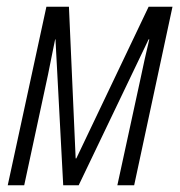

<svg xmlns="http://www.w3.org/2000/svg" viewBox="-20 -551 535 571"><path d="M3 0 118 -531H185L205 -80H207L422 -531H493L379 0H329L397 -313Q404 -346 410 -373.5Q416 -401 424 -434H422L214 0H168L145 -434H144Q138 -406 133.5 -382.5Q129 -359 123 -330L52 0Z"/></svg>

Font: Noto Sans ExtraCondensed Light
Style: Italic
Weight: 300
Width: 2
Italic angle: -12°
Designer: Monotype Design Team
Foundry: Monotype Imaging Inc.
Version: Version 2.013; ttfautohint (v1.8.4.7-5d5b)